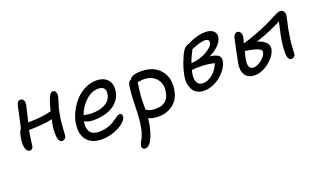

<svg xmlns="http://www.w3.org/2000/svg" viewBox="-88 -1116 3271 1966"><g transform="rotate(-20 1547.5 -133.5)"><path d="M111.8 -62Q76.2 -62 64.2 -108.4Q52.2 -154.8 66.9 -229Q77.6 -282.7 99.1 -310.1Q116.2 -385.3 147 -532.2Q151.4 -556.6 162.8 -571.3Q174.3 -585.9 189.9 -585.9Q215.3 -585.9 226.3 -565.4Q237.3 -544.9 229 -504.9Q224.1 -481 189.9 -339.8H193.8Q335.9 -339.8 443.8 -368.2Q463.9 -449.7 482.9 -498Q504.4 -553.2 534.2 -553.2Q555.2 -553.2 564.5 -532.7Q573.7 -512.2 567.9 -482.9Q564 -465.8 547.1 -412.8Q530.3 -359.9 524.9 -327.1Q513.7 -271.5 508.3 -217.3Q502.9 -163.1 501.5 -126.2Q500 -89.4 498 -79.1Q494.6 -62.5 481.7 -51.8Q468.8 -41 453.1 -41Q417 -41 409.4 -106.4Q401.9 -171.9 421.9 -264.2Q422.9 -267.6 424.3 -275.6Q425.8 -283.7 426.8 -287.1Q326.7 -265.1 170.9 -263.2Q162.1 -218.3 154.3 -158.2Q146.5 -98.1 146 -95.2Q143.1 -80.6 133.8 -71.3Q124.5 -62 111.8 -62Z M841.8 82Q793.5 82 755.4 68.8Q717.3 55.7 693.4 32Q669.4 8.3 655.3 -24.4Q641.1 -57.1 639.9 -95.9Q638.7 -134.8 646.5 -178.2Q658.7 -238.3 689.9 -296.4Q721.2 -354.5 764.9 -401.1Q808.6 -447.8 866.9 -476.3Q925.3 -504.9 986.3 -504.9Q1070.8 -504.9 1112.8 -456.1Q1154.8 -407.2 1137.7 -320.8Q1125.5 -260.3 1081.5 -217Q1037.6 -173.8 974.1 -152.8Q910.6 -131.8 833.5 -131.8Q756.8 -131.8 730.5 -158.2Q722.7 -125 725.6 -96.2Q728.5 -67.4 740 -46.1Q751.5 -24.9 777.6 -12.9Q803.7 -1 841.8 -1Q885.7 -1 923.8 -11Q961.9 -21 987.1 -35.4Q1012.2 -49.8 1032.2 -64.5Q1052.2 -79.1 1068.1 -89.1Q1084 -99.1 1095.7 -99.1Q1111.3 -99.1 1118.2 -87.9Q1125 -76.7 1121.6 -56.2Q1117.2 -34.2 1091.8 -10Q1066.4 14.2 1029.3 34.7Q992.2 55.2 941.9 68.6Q891.6 82 841.8 82ZM751.5 -213.9Q758.3 -213.9 784.7 -209Q811 -204.1 834.5 -204.1Q925.8 -204.1 982.7 -237.3Q1039.6 -270.5 1050.8 -330.1Q1068.4 -418.9 978.5 -418.9Q907.2 -418.9 842.8 -359.9Q778.3 -300.8 746.6 -213.9Z M1464.4 61Q1399.9 61 1358.4 39.1Q1352.1 87.4 1348.6 106.9Q1328.1 208.5 1296.9 265.1Q1265.6 321.8 1226.6 321.8Q1207.5 321.8 1198.5 309.1Q1189.5 296.4 1194.3 273.9Q1196.8 261.7 1204.3 246.8Q1211.9 231.9 1220.5 217.5Q1229 203.1 1239.7 172.1Q1250.5 141.1 1258.3 101.1Q1272.9 28.3 1275.9 -119.4Q1278.8 -267.1 1292.5 -342.8Q1299.8 -383.3 1326.7 -391.1Q1347.7 -437 1453.6 -437Q1590.3 -437 1662.1 -351.1Q1733.9 -265.1 1706.5 -127.9Q1689 -38.1 1623 11.5Q1557.1 61 1464.4 61ZM1380.4 -314.9Q1373.5 -280.8 1369.6 -241.2Q1365.7 -201.7 1364.7 -181.4Q1363.8 -161.1 1363 -110.8Q1362.3 -60.5 1362.3 -51.8Q1363.8 -50.8 1369.9 -47.1Q1376 -43.5 1379.2 -41.7Q1382.3 -40 1389.6 -36.6Q1397 -33.2 1404.1 -31.5Q1411.1 -29.8 1420.9 -27.8Q1430.7 -25.9 1442.6 -24.9Q1454.6 -23.9 1468.8 -23.9Q1596.2 -23.9 1618.7 -144Q1637.7 -234.4 1588.4 -292.2Q1539.1 -350.1 1446.3 -350.1Q1436.5 -350.1 1426 -348.9Q1415.5 -347.7 1400.6 -345Q1385.7 -342.3 1382.3 -341.8Q1382.3 -324.7 1380.4 -314.9Z M1998.5 -27.8Q1958.5 -27.8 1928.7 -41.7Q1898.9 -55.7 1882.6 -78.1Q1866.2 -100.6 1857.9 -130.6Q1849.6 -160.6 1850.1 -191.7Q1850.6 -222.7 1857.4 -254.9Q1868.7 -312 1893.8 -378.7Q1918.9 -445.3 1944.3 -485.8Q1955.6 -504.9 1973.6 -517.6Q1991.7 -530.3 2010.7 -534.2Q2024.4 -542.5 2040.5 -548.8Q2129.4 -588.9 2209.5 -588.9Q2266.1 -588.9 2295.9 -560.8Q2325.7 -532.7 2316.4 -490.2Q2308.1 -446.8 2266.6 -406.5Q2225.1 -366.2 2165.5 -338.9Q2224.6 -333.5 2254.2 -312.7Q2283.7 -292 2277.3 -252Q2271.5 -212.9 2244.6 -172.4Q2217.8 -131.8 2179.7 -100.1Q2141.6 -68.4 2093.3 -48.1Q2044.9 -27.8 1998.5 -27.8ZM2172.4 -511.2Q2153.3 -511.2 2126 -504.2Q2098.6 -497.1 2082.8 -491Q2066.9 -484.9 2026.4 -469.2Q1988.8 -399.4 1967.8 -337.9Q2061 -343.3 2135.5 -386Q2210 -428.7 2217.8 -471.2Q2222.2 -490.7 2209.7 -501Q2197.3 -511.2 2172.4 -511.2ZM1941.4 -243.2Q1928.7 -180.7 1945.8 -142.3Q1962.9 -104 2010.7 -104Q2064.5 -104 2117.4 -148.4Q2170.4 -192.9 2191.4 -255.9Q2142.6 -270 2072.5 -273.9Q2002.4 -277.8 1947.8 -270Q1946.8 -265.6 1944.6 -256.6Q1942.4 -247.6 1941.4 -243.2Z M2539.6 1Q2462.9 1 2432.1 -49.6Q2401.4 -100.1 2418.5 -181.2Q2442.9 -308.1 2471.2 -434.1Q2476.6 -453.6 2488.3 -465.8Q2500 -478 2515.6 -478Q2539.1 -478 2550.8 -456.1Q2562.5 -434.1 2556.6 -404.8Q2555.2 -396 2541.5 -345.2Q2619.6 -364.7 2763.2 -422.9Q2812.5 -442.4 2866.5 -470.5Q2920.4 -498.5 2951.7 -513.7Q2982.9 -528.8 3001.5 -528.8Q3027.3 -528.8 3040.3 -508.1Q3053.2 -487.3 3047.4 -454.1Q3043 -433.1 3033.4 -391.6Q3023.9 -350.1 3019.5 -329.1Q2996.6 -202.1 2994.6 -141.1Q2992.2 -74.2 2990.2 -64Q2987.3 -48.3 2975.6 -38.1Q2963.9 -27.8 2947.3 -27.8Q2926.8 -27.8 2916 -46.9Q2905.3 -65.9 2904.3 -96.2Q2901.9 -181.2 2923.3 -289.1Q2928.7 -314.5 2941.2 -370.4Q2953.6 -426.3 2955.6 -434.1Q2906.7 -406.2 2829.8 -373.8Q2752.9 -341.3 2674.3 -315.9Q2697.3 -309.6 2717.5 -299.6Q2737.8 -289.6 2756.1 -274.9Q2774.4 -260.3 2783 -238.8Q2791.5 -217.3 2786.6 -192.9Q2776.9 -145.5 2736.3 -100.1Q2695.8 -54.7 2641.8 -26.9Q2587.9 1 2539.6 1ZM2505.4 -192.9Q2482.4 -78.1 2553.2 -78.1Q2577.6 -78.1 2608.4 -94.2Q2639.2 -110.4 2664.3 -137.9Q2689.5 -165.5 2695.3 -194.8Q2698.7 -211.4 2683.6 -222.9Q2668.5 -234.4 2639.6 -244.1Q2584.5 -259.8 2523.4 -268.1Q2511.7 -221.2 2505.4 -192.9Z"/></g></svg>

Font: Shantell Sans Irregular Bouncy
Style: Italic
Weight: 400
Italic angle: -11.31°
Designer: Stephen Nixon, Anya Danilova, Shantell Martin
Foundry: Arrow Type
Version: Version 1.006;[9816181b4]